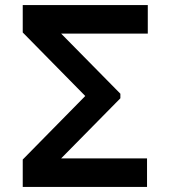

<svg xmlns="http://www.w3.org/2000/svg" viewBox="-20 -740 675 760"><path d="M562 0H70V-108.5L317.5 -360L70 -611.5V-720H565V-607H222L456.5 -369V-351L222 -113H562Z"/></svg>

Font: Vortex Mix
Style: Bold
Weight: 700
Designer: Mikhail Sharanda
Foundry: Mikhail Sharanda
Version: Version 4.504;Glyphs 3.1.2 (3151)